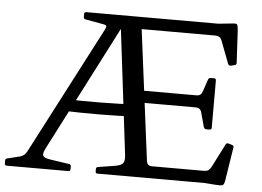

<svg xmlns="http://www.w3.org/2000/svg" viewBox="-52 -818 1218 891"><g transform="rotate(5 556.5 -372.0)"><path d="M858 -402Q870 -402 876.5 -407.5Q883 -413 887 -425L905 -479Q908 -488 918 -488H933Q942 -488 942 -478V-258Q942 -249 932 -249H917Q908 -249 905 -259L887 -325Q884 -336 877 -341Q870 -346 857 -346H588V-402ZM1005 -553Q997 -551 992 -560L952 -665Q948 -676 940.5 -681Q933 -686 920 -686H571V-742H930L999 -749Q1009 -750 1013.5 -748.5Q1018 -747 1020 -739.5Q1022 -732 1023 -715L1031 -568Q1031 -558 1021 -557ZM656 -78Q658 -66 664 -61Q670 -56 683 -56H924Q936 -56 943.5 -61Q951 -66 957 -77L1013 -187Q1017 -195 1027 -192L1043 -187Q1053 -184 1050 -174L1025 -16Q1023 -7 1020 -2Q1017 3 1009.5 4Q1002 5 985 4L930 0H432Q423 0 423 -10V-21Q423 -30 433 -31L509 -43Q539 -48 547.5 -59.5Q556 -71 552 -101L481 -687L492 -698L183 -97Q169 -70 175 -60Q181 -50 210 -46L297 -33Q306 -32 306 -22V-9Q306 0 296 0H9Q0 0 0 -10V-23Q0 -33 10 -34L67 -48Q78 -51 85.5 -57Q93 -63 99 -74L409 -670Q415 -681 413 -686Q411 -691 399 -693L316 -708Q306 -709 306 -719V-732Q306 -742 315 -742H571ZM246 -332Q332 -329 418.5 -330Q505 -331 590 -335V-279Q505 -275 418.5 -274.5Q332 -274 246 -277Z"/></g></svg>

Font: Hahmlet
Style: Regular
Weight: 400
Designer: Minjoo Ham & Mark Frömberg
Foundry: hypertype
Version: Version 1.002